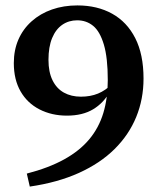

<svg xmlns="http://www.w3.org/2000/svg" viewBox="-20 -674 587 709"><path d="M90 15 79 -33Q160 -54 217 -85.5Q274 -117 309.5 -159.5Q345 -202 361.5 -256.5Q378 -311 378 -378Q378 -461 363.5 -509.5Q349 -558 324 -578.5Q299 -599 265 -599Q234 -599 210 -582.5Q186 -566 172.5 -533.5Q159 -501 159 -453Q159 -408 174 -377.5Q189 -347 216 -332Q243 -317 279 -317Q314 -317 342 -328.5Q370 -340 395 -365L408 -334L386 -336Q363 -294 324 -270.5Q285 -247 227 -247Q171 -247 126 -270Q81 -293 56 -336.5Q31 -380 31 -441Q31 -489 48 -528Q65 -567 97 -595.5Q129 -624 172 -639Q215 -654 266 -654Q339 -654 394 -623.5Q449 -593 479.5 -533Q510 -473 510 -384Q510 -308 483 -242Q456 -176 403 -123.5Q350 -71 271.5 -35.5Q193 0 90 15Z"/></svg>

Font: Source Serif 4 SemiBold
Style: Regular
Weight: 600
Designer: Frank Grießhammer
Foundry: Adobe Systems Incorporated
Version: Version 4.004;hotconv 1.0.116;makeotfexe 2.5.65601